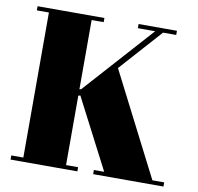

<svg xmlns="http://www.w3.org/2000/svg" viewBox="-78 -782 891 863"><g transform="rotate(10 367.0 -350.0)"><path d="M25 -681C25 -681 80 -681 80 -681C80 -681 80 -19 80 -19C80 -19 25 -19 25 -19C25 -19 25 0 25 0C25 0 330 0 330 0C330 0 330 -19 330 -19C330 -19 275 -19 275 -19C275 -19 275 -336 275 -336C275 -336 284 -338 284 -338C284 -338 449 -19 449 -19C449 -19 402 -19 402 -19C402 -19 402 0 402 0C402 0 723 0 723 0C723 0 723 -19 723 -19C723 -19 669 -19 669 -19C669 -19 429 -489 429 -489C429 -489 601 -681 601 -681C601 -681 661 -681 661 -681C661 -681 661 -700 661 -700C661 -700 486 -700 486 -700C486 -700 486 -681 486 -681C486 -681 565 -681 565 -681C565 -681 283 -367 283 -367C283 -367 275 -365 275 -365C275 -365 275 -681 275 -681C275 -681 330 -681 330 -681C330 -681 330 -700 330 -700C330 -700 25 -700 25 -700C25 -700 25 -681 25 -681Z"/></g></svg>

Font: Abril Fatface Utterance
Style: Regular
Weight: 500
Designer: Veronika Burian, Jos Scaglione
Foundry: TypeTogether
Version: ""